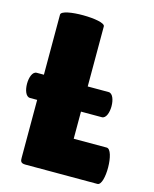

<svg xmlns="http://www.w3.org/2000/svg" viewBox="-108 -782 686 855"><g transform="rotate(15 234.5 -354.5)"><path d="M68 -26C68 -11 69 0 92 0H424C461 0 460 -167 422 -167H270V-292H366C405 -292 405 -408 366 -408H270V-685C270 -716 68 -718 68 -685V-408H35C-4 -408 -4 -292 35 -292H68Z"/></g></svg>

Font: Lilita 2
Style: Regular
Weight: 400
Designer: Juan Montoreano
Foundry: Juan Montoreano
Version: Version 2.001